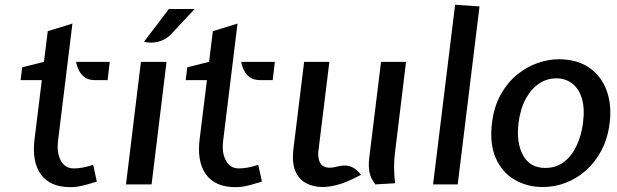

<svg xmlns="http://www.w3.org/2000/svg" viewBox="-20 -778 2604 810"><path d="M277 11.5Q191.5 11.5 152.5 -42.2Q113.5 -96 126 -193L156.5 -440H67L73.5 -494L165.5 -517L181.5 -646.5L285.5 -678.5L225 -185Q218.5 -133.5 236.5 -100.5Q254.5 -67.5 291 -67.5Q309 -67.5 327.5 -70.8Q346 -74 373 -82.5L388.5 -12Q349 0.5 325 6Q301 11.5 277 11.5ZM380.5 -440Q355.5 -440 339.2 -450.8Q323 -461.5 314 -479.2Q305 -497 301 -517H443L434 -440Z M511.5 0 574.5 -517H682.5L619.5 0ZM587.5 -602 692.5 -740H801L703 -635Q685.5 -616.5 665 -608Q644.5 -599.5 624.2 -598.5Q604 -597.5 587.5 -602Z M973.5 11.5Q888 11.5 849 -42.2Q810 -96 822.5 -193L853 -440H763.5L770 -494L862 -517L878 -646.5L982 -678.5L921.5 -185Q915 -133.5 933 -100.5Q951 -67.5 987.5 -67.5Q1005.5 -67.5 1024 -70.8Q1042.5 -74 1069.5 -82.5L1085 -12Q1045.5 0.5 1021.5 6Q997.5 11.5 973.5 11.5ZM1077 -440Q1052 -440 1035.8 -450.8Q1019.5 -461.5 1010.5 -479.2Q1001.5 -497 997.5 -517H1139.5L1130.5 -440Z M1341.5 11Q1303.5 11 1272.8 -4.5Q1242 -20 1226.5 -55Q1211 -90 1218 -150L1263 -517H1369.5L1323.5 -143.5Q1319.5 -111.5 1330.5 -91Q1341.5 -70.5 1371.5 -70.5Q1383 -70.5 1392.2 -73Q1401.5 -75.5 1415 -78Q1443.5 -83.5 1464.8 -73.2Q1486 -63 1503 -40.5Q1447 -10.5 1408.8 0.2Q1370.5 11 1341.5 11ZM1563.5 0Q1542.5 -27 1538.2 -53.5Q1534 -80 1537.5 -110L1587.5 -517H1693L1646 -131Q1642.5 -103.5 1642.5 -72Q1642.5 -40.5 1647 -5Z M1807 0 1900 -758 2003 -751 1911 0Z M2270.5 11Q2203 11 2150.2 -20.2Q2097.5 -51.5 2071.2 -111.8Q2045 -172 2055.5 -259Q2064 -328 2092.2 -378.8Q2120.5 -429.5 2160.8 -462.5Q2201 -495.5 2247.2 -511.8Q2293.5 -528 2337 -528Q2414.5 -528 2465.8 -492.5Q2517 -457 2539.2 -396Q2561.5 -335 2552 -259Q2544 -194.5 2517.8 -144.2Q2491.5 -94 2452.2 -59.2Q2413 -24.5 2366.2 -6.8Q2319.5 11 2270.5 11ZM2280.5 -69.5Q2326.5 -69.5 2359.8 -95.2Q2393 -121 2413 -164.2Q2433 -207.5 2439.5 -259Q2447.5 -320.5 2434.8 -362.5Q2422 -404.5 2393.5 -426Q2365 -447.5 2327 -447.5Q2288.5 -447.5 2255.2 -426Q2222 -404.5 2198.8 -362.5Q2175.5 -320.5 2167.5 -259Q2157.5 -175.5 2186.8 -122.5Q2216 -69.5 2280.5 -69.5Z"/></svg>

Font: Expletus Sans Medium
Style: Italic
Weight: 500
Italic angle: -7°
Version: Version 7.500